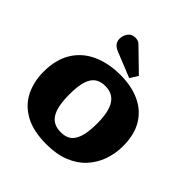

<svg xmlns="http://www.w3.org/2000/svg" viewBox="-251 -1171 1377 1377"><g transform="rotate(45 437.0 -482.5)"><path d="M430 14Q297 14 212.5 -32.5Q128 -79 88 -159.5Q48 -240 48 -340Q48 -463 99 -546.5Q150 -630 242 -672Q334 -714 455 -714Q568 -714 652 -675Q736 -636 782.5 -559Q829 -482 829 -366Q829 -289 804.5 -220.5Q780 -152 731 -99Q682 -46 607 -16Q532 14 430 14ZM442 -120Q476 -120 502 -131Q528 -142 546 -168.5Q564 -195 573.5 -239.5Q583 -284 583 -350Q583 -411 573.5 -454.5Q564 -498 545.5 -526Q527 -554 499.5 -567.5Q472 -581 435 -581Q400 -581 373.5 -569.5Q347 -558 329.5 -532Q312 -506 303 -463Q294 -420 294 -357Q294 -296 302.5 -251Q311 -206 329 -177Q347 -148 375 -134Q403 -120 442 -120ZM515 -742 329 -817Q293 -831 279.5 -850Q266 -869 266 -892Q266 -926 285.5 -952.5Q305 -979 343 -979Q356 -979 369 -974.5Q382 -970 398 -953L553 -802Z"/></g></svg>

Font: Literata Variable Black
Style: Regular
Weight: 900
Designer: Latin by Veronika Burian and Jose Scaglione. Greek by Irene Vlachou. Cyrillic by Vera Evstafieva.
Foundry: TypeTogether
Version: Version 3.021